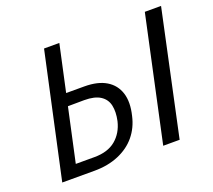

<svg xmlns="http://www.w3.org/2000/svg" viewBox="-113 -807 1063 956"><g transform="rotate(-20 418.5 -329.0)"><path d="M63 0 206 -658H287L158 -64H257Q328 -64 370 -99Q412 -134 426 -193Q436 -239 428.5 -274Q421 -309 391 -328.5Q361 -348 306 -348L189 -347L200 -412H330Q401 -412 445 -385.5Q489 -359 504.5 -310Q520 -261 503 -192Q490 -134 454.5 -91Q419 -48 362.5 -24Q306 0 234 0ZM598 0 740 -658H826L685 0Z"/></g></svg>

Font: Ysabeau Office Medium
Style: Italic
Weight: 500
Italic angle: -12°
Designer: Christian Thalmann (Catharsis Fonts)
Version: Version 2.001;gftools[0.9.30]; featfreeze: tnum,lnum,ss02